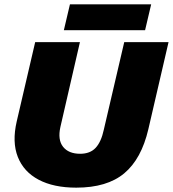

<svg xmlns="http://www.w3.org/2000/svg" viewBox="-20 -854 796 884"><path d="M331 10Q227 10 158 -26.5Q89 -63 62 -131.5Q35 -200 57 -295L142 -660H348L258 -269Q245 -210 270.5 -178Q296 -146 349 -146Q395 -146 420.5 -173.5Q446 -201 458 -257L552 -660H756L663 -259Q631 -122 552 -56Q473 10 331 10ZM676 -834 648 -715H274L302 -834Z"/></svg>

Font: Work Sans ExtraBold
Style: Italic
Weight: 800
Italic angle: -13°
Designer: Wei Huang
Foundry: Wei Huang
Version: Version 2.012; ttfautohint (v1.8.3)